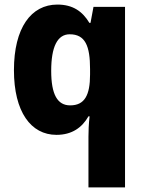

<svg xmlns="http://www.w3.org/2000/svg" viewBox="-20 -580 631 840"><path d="M367 18V240H527V-550H389L376 -480H371C341 -530 299 -560 231 -560C116 -560 41 -458 41 -273C41 -91 115 10 227 10C295 10 339 -22 367 -71H372C368 -37 367 -6 367 18ZM287 -119C231 -119 204 -167 204 -270C204 -375 231 -430 285 -430C353 -430 374 -379 374 -278V-254C374 -163 350 -119 287 -119Z"/></svg>

Font: Noto Sans Myanmar UI SemiCondensed ExtraBold
Style: Regular
Weight: 800
Width: 4
Designer: Monotype Design Team
Foundry: Monotype Imaging Inc.
Version: Version 2.103